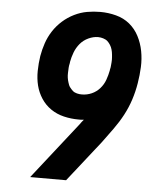

<svg xmlns="http://www.w3.org/2000/svg" viewBox="-53 -789 706 836"><g transform="rotate(5 300.0 -371.5)"><path d="M110 0 304 -247Q308 -253 312 -258Q316 -263 321 -269Q315 -268 309 -268Q303 -268 298 -268Q265 -268 233.5 -275.5Q202 -283 176.5 -300.5Q151 -318 134 -344Q117 -370 109.5 -400Q102 -430 102.5 -463.5Q103 -497 108 -529Q113 -558 122.5 -586Q132 -614 148.5 -639.5Q165 -665 188 -685.5Q211 -706 238.5 -719.5Q266 -733 294.5 -738Q323 -743 352 -743Q387 -743 421 -734Q455 -725 480.5 -704Q506 -683 521.5 -653Q537 -623 543.5 -589Q550 -555 548.5 -519.5Q547 -484 541 -448Q535 -411 523.5 -375.5Q512 -340 494.5 -307Q477 -274 454 -242Q431 -210 408 -179L267 0ZM303 -378Q325 -378 345.5 -387Q366 -396 381 -413Q396 -430 403.5 -451Q411 -472 415 -493Q415 -493 415 -493.5Q415 -494 415 -495Q417 -502 417.5 -507Q418 -512 418.5 -517.5Q419 -523 419.5 -528.5Q420 -534 420 -540Q420 -546 419.5 -551.5Q419 -557 418.5 -562.5Q418 -568 417 -573.5Q416 -579 414.5 -584Q413 -589 411 -594Q409 -599 406 -603.5Q403 -608 400 -612Q397 -616 393 -619.5Q389 -623 384 -625.5Q379 -628 374 -629.5Q369 -631 363.5 -632Q358 -633 352 -633Q331 -633 309.5 -623Q288 -613 273.5 -595.5Q259 -578 251 -557Q243 -536 239 -514Q239 -514 239 -513Q239 -512 239 -511Q237 -502 236.5 -498.5Q236 -495 235.5 -489.5Q235 -484 235 -478Q235 -472 234.5 -466.5Q234 -461 234.5 -455.5Q235 -450 235.5 -445Q236 -440 237.5 -434.5Q239 -429 240.5 -424Q242 -419 244 -414Q246 -409 249 -405Q252 -401 255.5 -397Q259 -393 263 -389.5Q267 -386 271.5 -384Q276 -382 281.5 -380.5Q287 -379 292.5 -378.5Q298 -378 303 -378Z"/></g></svg>

Font: Iosevka Slab XBdEx
Style: Italic
Weight: 800
Width: 7
Italic angle: -9°
Monospace: yes
Designer: Belleve Invis
Foundry: Belleve Invis
Version: Version 11.1.1; ttfautohint (v1.8.3)